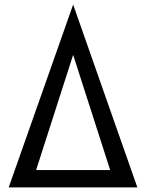

<svg xmlns="http://www.w3.org/2000/svg" viewBox="-20 -820 640 840"><path d="M18 0 300 -800 581 0ZM138 -76H462L300 -580Z"/></svg>

Font: Jost
Style: Regular
Weight: 400
Version: Version 3.710